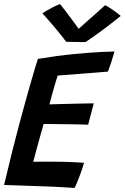

<svg xmlns="http://www.w3.org/2000/svg" viewBox="-21 -914 611 940"><path d="M344.5 6Q293.5 2.5 243.8 0.2Q194 -2 141.5 -3.5Q107.5 -4.5 70.5 -6Q33.5 -7.5 -1 -8.5Q18 -89 37.2 -166.2Q56.5 -243.5 75 -312.5Q107.5 -433 130.8 -513.5Q154 -594 164.5 -625.5Q260 -641.5 340 -649.2Q420 -657 473 -659.5Q526 -662 539.5 -662Q532.5 -636.5 525 -613.2Q517.5 -590 507.5 -563.5L261.5 -544Q258 -534 252.2 -514.8Q246.5 -495.5 240.2 -473.5Q234 -451.5 228.8 -432.2Q223.5 -413 221 -403Q232.5 -403.5 253.5 -404Q274.5 -404.5 300.5 -405.2Q326.5 -406 353.2 -406.5Q380 -407 402.2 -407.5Q424.5 -408 438 -408L410.5 -303.5Q403.5 -304 382.2 -304.5Q361 -305 332.5 -305.5Q304 -306 275.2 -306.2Q246.5 -306.5 224.2 -306.8Q202 -307 192.5 -307Q191 -301 186.2 -284.2Q181.5 -267.5 175.2 -245.2Q169 -223 162.5 -199.2Q156 -175.5 150.5 -155Q145 -134.5 141.5 -122Q151.5 -122.5 179.5 -122.5Q207.5 -122.5 234 -122.5Q264.5 -122.5 294.5 -121.8Q324.5 -121 350 -119.5Q375.5 -118 390.5 -117Q386.5 -102 380 -83Q373.5 -64 366.2 -45.5Q359 -27 353.2 -13.2Q347.5 0.5 344.5 6ZM493.5 -888.5Q503 -884 514.8 -876.5Q526.5 -869 538 -860.8Q549.5 -852.5 558.2 -845.8Q567 -839 570 -836Q502 -781 459 -750.5Q416 -720 398 -708Q389 -708 371 -708.2Q353 -708.5 334.2 -708.8Q315.5 -709 303 -709.5Q277 -744 247.8 -778.8Q218.5 -813.5 186.5 -849Q196 -855 211.2 -864Q226.5 -873 243 -881.2Q259.5 -889.5 273 -894Q287 -876.5 302.2 -856.8Q317.5 -837 331 -818.5Q344.5 -800 354.2 -786.8Q364 -773.5 367 -769H360Q370.5 -779 394 -799.8Q417.5 -820.5 444.8 -844.5Q472 -868.5 493.5 -888.5Z"/></svg>

Font: Grandstander Thin Medium
Style: Italic
Weight: 500
Italic angle: -15°
Version: Version 1.200